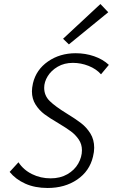

<svg xmlns="http://www.w3.org/2000/svg" viewBox="-20 -929 562 956"><path d="M294 -736 480 -909 519 -868 323 -708ZM270 -316Q227 -341 201 -360.5Q175 -380 157 -408.5Q139 -437 139 -474Q139 -491 144 -514Q160 -582 219 -623Q278 -664 357 -664Q405 -664 448.5 -649Q492 -634 522 -606L483 -559Q459 -586 421 -601Q383 -616 343 -616Q300 -616 267.5 -597Q235 -578 217.5 -549.5Q200 -521 200 -492Q200 -453 227.5 -426Q255 -399 312 -364Q356 -337 383.5 -316Q411 -295 430 -264.5Q449 -234 449 -193Q449 -173 443 -149Q426 -77 364.5 -35Q303 7 217 7Q154 7 106 -14.5Q58 -36 28 -73L72 -121Q97 -83 139.5 -62Q182 -41 232 -41Q280 -41 315.5 -61.5Q351 -82 369.5 -114.5Q388 -147 388 -181Q388 -211 372 -234.5Q356 -258 333 -275Q310 -292 270 -316Z"/></svg>

Font: Ysabeau Infant Semilight
Style: Italic
Weight: 300
Italic angle: -12°
Designer: Christian Thalmann (Catharsis Fonts)
Version: Version 0.003